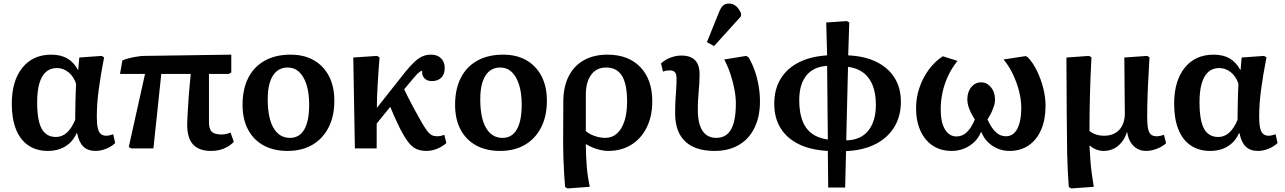

<svg xmlns="http://www.w3.org/2000/svg" viewBox="-20 -831 7193 1075"><path d="M248 14Q184 14 138.5 -17Q93 -48 69.5 -107Q46 -166 46 -250Q46 -378 105 -451.5Q164 -525 267 -525Q320 -525 356.5 -504Q393 -483 416 -440H418L424 -509L549 -518L563 -510Q553 -460 545.5 -414.5Q538 -369 532.5 -327.5Q527 -286 524.5 -249Q522 -212 522 -180Q522 -140 527 -116Q532 -92 544 -81.5Q556 -71 575 -71Q582 -71 591.5 -73Q601 -75 614 -79L625 -30Q604 -10 574 2Q544 14 515 14Q472 14 447 -10Q422 -34 412 -85H409Q394 -52 371 -30.5Q348 -9 317 2.5Q286 14 248 14ZM293 -64Q327 -64 354 -88Q381 -112 401 -160Q401 -182 401.5 -208Q402 -234 402.5 -262Q403 -290 404 -315.5Q405 -341 406 -362Q393 -402 364 -426Q335 -450 298 -450Q262 -450 237.5 -428.5Q213 -407 200.5 -364.5Q188 -322 188 -258Q188 -191 199 -148Q210 -105 233.5 -84.5Q257 -64 293 -64Z M1162 14Q1094 14 1061 -22Q1028 -58 1028 -134Q1028 -150 1029.5 -174Q1031 -198 1032.5 -228Q1034 -258 1036.5 -290Q1039 -322 1042 -354.5Q1045 -387 1048 -417H883L839 0H715L701 -8L792 -417H652L665 -492Q676 -498 692 -502.5Q708 -507 726 -510.5Q744 -514 760 -516Q776 -518 788 -518L1275 -525V-425L1261 -417H1150Q1150 -386 1150 -352.5Q1150 -319 1150 -285Q1150 -251 1150 -216.5Q1150 -182 1150 -148Q1150 -109 1165.5 -93.5Q1181 -78 1221 -78Q1231 -78 1244 -80.5Q1257 -83 1271 -89L1289 -37Q1273 -20 1252.5 -8.5Q1232 3 1210 8.5Q1188 14 1162 14Z M1590 14Q1512 14 1455.5 -17Q1399 -48 1368.5 -106Q1338 -164 1338 -244Q1338 -332 1370 -395Q1402 -458 1462.5 -491.5Q1523 -525 1607 -525Q1683 -525 1737.5 -493.5Q1792 -462 1822 -404.5Q1852 -347 1852 -267Q1852 -181 1820 -118Q1788 -55 1729.5 -20.5Q1671 14 1590 14ZM1604 -59Q1656 -59 1683.5 -106Q1711 -153 1711 -245Q1711 -311 1696 -357.5Q1681 -404 1654.5 -428.5Q1628 -453 1591 -453Q1537 -453 1508 -407.5Q1479 -362 1479 -275Q1479 -170 1511.5 -114.5Q1544 -59 1604 -59Z M2369 14Q2338 14 2315.5 5Q2293 -4 2274 -25.5Q2255 -47 2234 -85Q2224 -102 2211 -129Q2198 -156 2185.5 -184.5Q2173 -213 2165 -233L2089 -139V0H1967L1958 -509L2091 -518L2105 -510Q2102 -471 2099.5 -436Q2097 -401 2095 -367Q2093 -333 2091.5 -298.5Q2090 -264 2090 -227L2249 -428Q2279 -465 2302 -486Q2325 -507 2346.5 -516Q2368 -525 2393 -525Q2429 -525 2449.5 -504.5Q2470 -484 2470 -450Q2470 -416 2451 -396.5Q2432 -377 2398 -377Q2371 -377 2356 -393Q2341 -409 2344 -435Q2339 -435 2330.5 -429Q2322 -423 2311.5 -412Q2301 -401 2288 -385L2243 -331Q2253 -310 2266 -284Q2279 -258 2297.5 -224Q2316 -190 2343 -142Q2361 -112 2373.5 -96Q2386 -80 2398.5 -74Q2411 -68 2428 -68Q2437 -68 2447 -70Q2457 -72 2468 -76L2479 -30Q2465 -17 2446.5 -7Q2428 3 2408 8.5Q2388 14 2369 14Z M2780 14Q2702 14 2645.5 -17Q2589 -48 2558.5 -106Q2528 -164 2528 -244Q2528 -332 2560 -395Q2592 -458 2652.5 -491.5Q2713 -525 2797 -525Q2873 -525 2927.5 -493.5Q2982 -462 3012 -404.5Q3042 -347 3042 -267Q3042 -181 3010 -118Q2978 -55 2919.5 -20.5Q2861 14 2780 14ZM2794 -59Q2846 -59 2873.5 -106Q2901 -153 2901 -245Q2901 -311 2886 -357.5Q2871 -404 2844.5 -428.5Q2818 -453 2781 -453Q2727 -453 2698 -407.5Q2669 -362 2669 -275Q2669 -170 2701.5 -114.5Q2734 -59 2794 -59Z M3158 224 3144 216Q3141 184 3138.5 141Q3136 98 3134.5 54Q3133 10 3133 -27L3134 -263Q3134 -344 3163.5 -403Q3193 -462 3248.5 -493.5Q3304 -525 3381 -525Q3498 -525 3565 -455.5Q3632 -386 3632 -264Q3632 -180 3601 -117.5Q3570 -55 3514.5 -20.5Q3459 14 3385 14Q3365 14 3342.5 9Q3320 4 3299.5 -4.5Q3279 -13 3261 -24H3260Q3260 10 3261.5 42.5Q3263 75 3265.5 105Q3268 135 3272.5 163Q3277 191 3282 215ZM3368 -59Q3407 -59 3434 -83Q3461 -107 3476 -152Q3491 -197 3491 -262Q3491 -360 3462.5 -406.5Q3434 -453 3374 -453Q3320 -453 3290 -412.5Q3260 -372 3260 -300V-97Q3271 -87 3289 -78Q3307 -69 3328 -64Q3349 -59 3368 -59Z M3981 14Q3872 14 3816 -39.5Q3760 -93 3760 -196Q3760 -241 3762 -273Q3764 -305 3766 -332.5Q3768 -360 3768 -392Q3768 -416 3759 -426.5Q3750 -437 3731 -437Q3721 -437 3711.5 -435.5Q3702 -434 3692 -430L3681 -476Q3704 -497 3734.5 -508.5Q3765 -520 3794 -520Q3846 -520 3871.5 -494Q3897 -468 3897 -415Q3897 -388 3895.5 -365Q3894 -342 3892 -319.5Q3890 -297 3888.5 -272.5Q3887 -248 3887 -217Q3887 -165 3898.5 -130Q3910 -95 3933 -77Q3956 -59 3990 -59Q4046 -59 4073 -106Q4100 -153 4100 -252Q4100 -289 4092 -331Q4084 -373 4070 -415.5Q4056 -458 4035 -498L4158 -518L4171 -510Q4192 -475 4206 -434.5Q4220 -394 4227.5 -350.5Q4235 -307 4235 -263Q4235 -178 4204.5 -115.5Q4174 -53 4117 -19.5Q4060 14 3981 14ZM3978 -573 3938 -595 4005 -761Q4016 -789 4028.5 -800Q4041 -811 4061 -811Q4083 -811 4099.5 -798Q4116 -785 4129 -757V-740Z M4617 219 4615 14Q4520 9 4453 -23.5Q4386 -56 4350.5 -113.5Q4315 -171 4315 -250Q4315 -330 4350 -388.5Q4385 -447 4451 -481Q4517 -515 4611 -521L4606 -705L4722 -713L4735 -705L4729 -521Q4821 -517 4887 -484.5Q4953 -452 4988.5 -395.5Q5024 -339 5024 -262Q5024 -180 4987 -119.5Q4950 -59 4881.5 -24Q4813 11 4717 15L4712 219ZM4615 -50 4611 -462Q4535 -458 4495 -408.5Q4455 -359 4455 -271Q4455 -169 4494 -115Q4533 -61 4615 -50ZM4718 -45Q4771 -46 4808 -69.5Q4845 -93 4864.5 -137.5Q4884 -182 4884 -243Q4884 -307 4866.5 -352Q4849 -397 4814.5 -423.5Q4780 -450 4728 -457Z M5308 14Q5247 14 5202.5 -15.5Q5158 -45 5133.5 -99Q5109 -153 5109 -226Q5109 -285 5128 -340.5Q5147 -396 5181 -442Q5215 -488 5259 -516L5341 -490Q5310 -452 5289 -407.5Q5268 -363 5257.5 -315.5Q5247 -268 5247 -217Q5247 -147 5270.5 -107Q5294 -67 5336 -67Q5369 -67 5394 -91.5Q5419 -116 5438 -162Q5423 -186 5414 -205Q5405 -224 5400.5 -241Q5396 -258 5396 -274Q5396 -316 5418 -343Q5440 -370 5473 -370Q5506 -370 5528.5 -342.5Q5551 -315 5551 -274Q5551 -265 5549.5 -255Q5548 -245 5544 -234.5Q5540 -224 5535.5 -212Q5531 -200 5524 -188Q5517 -176 5509 -162Q5529 -117 5554 -92.5Q5579 -68 5612 -68Q5640 -68 5659 -86.5Q5678 -105 5688 -141.5Q5698 -178 5698 -228Q5698 -272 5685.5 -321Q5673 -370 5651 -416Q5629 -462 5599 -498L5723 -517L5736 -509Q5764 -479 5786 -434Q5808 -389 5821 -338Q5834 -287 5834 -238Q5834 -162 5809.5 -105Q5785 -48 5739.5 -17Q5694 14 5633 14Q5580 14 5537 -14.5Q5494 -43 5475 -91H5472Q5460 -60 5435 -36Q5410 -12 5377.5 1Q5345 14 5308 14Z M5978 224 5964 216Q5961 174 5958.5 126.5Q5956 79 5955 29.5Q5954 -20 5954 -64Q5954 -81 5953.5 -117Q5953 -153 5952.5 -199.5Q5952 -246 5952 -295.5Q5952 -345 5951.5 -389.5Q5951 -434 5951 -466Q5951 -498 5951 -509L6078 -518L6091 -510Q6088 -457 6086 -403.5Q6084 -350 6082.5 -297.5Q6081 -245 6080.5 -194.5Q6080 -144 6080 -98Q6093 -86 6115 -78.5Q6137 -71 6161 -71Q6216 -71 6247 -104.5Q6278 -138 6278 -198Q6278 -206 6277.5 -229Q6277 -252 6277 -283Q6277 -314 6276.5 -348.5Q6276 -383 6276 -415.5Q6276 -448 6275.5 -472.5Q6275 -497 6275 -509L6403 -518L6416 -510Q6414 -465 6411.5 -426.5Q6409 -388 6407.5 -354Q6406 -320 6405 -289.5Q6404 -259 6403.5 -231Q6403 -203 6403 -176Q6403 -133 6408 -110Q6413 -87 6424.5 -77.5Q6436 -68 6456 -68Q6465 -68 6475 -70Q6485 -72 6497 -76L6509 -29Q6488 -10 6457 2Q6426 14 6397 14Q6370 14 6348.5 2.5Q6327 -9 6312 -32Q6297 -55 6291 -90H6289Q6274 -42 6239.5 -14Q6205 14 6159 14Q6138 14 6117.5 6Q6097 -2 6082 -16H6080Q6082 22 6084.5 59.5Q6087 97 6092 135Q6097 173 6104 215Z M6756 14Q6692 14 6646.5 -17Q6601 -48 6577.5 -107Q6554 -166 6554 -250Q6554 -378 6613 -451.5Q6672 -525 6775 -525Q6828 -525 6864.5 -504Q6901 -483 6924 -440H6926L6932 -509L7057 -518L7071 -510Q7061 -460 7053.5 -414.5Q7046 -369 7040.5 -327.5Q7035 -286 7032.5 -249Q7030 -212 7030 -180Q7030 -140 7035 -116Q7040 -92 7052 -81.5Q7064 -71 7083 -71Q7090 -71 7099.5 -73Q7109 -75 7122 -79L7133 -30Q7112 -10 7082 2Q7052 14 7023 14Q6980 14 6955 -10Q6930 -34 6920 -85H6917Q6902 -52 6879 -30.5Q6856 -9 6825 2.5Q6794 14 6756 14ZM6801 -64Q6835 -64 6862 -88Q6889 -112 6909 -160Q6909 -182 6909.5 -208Q6910 -234 6910.5 -262Q6911 -290 6912 -315.5Q6913 -341 6914 -362Q6901 -402 6872 -426Q6843 -450 6806 -450Q6770 -450 6745.5 -428.5Q6721 -407 6708.5 -364.5Q6696 -322 6696 -258Q6696 -191 6707 -148Q6718 -105 6741.5 -84.5Q6765 -64 6801 -64Z"/></svg>

Font: Literata 18pt SemiBold
Style: Regular
Weight: 600
Designer: Latin by Veronika Burian and Jose Scaglione. Greek by Irene Vlachou. Cyrillic by Vera Evstafieva.
Foundry: TypeTogether
Version: Version 3.103;gftools[0.9.29]